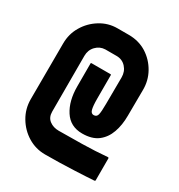

<svg xmlns="http://www.w3.org/2000/svg" viewBox="-170 -822 882 946"><g transform="rotate(30 270.5 -348.5)"><path d="M224.6 9.8Q171.4 9.8 126.5 -17.6Q82 -44.9 54.9 -90.6Q27.8 -136.2 27.8 -190.9L28.8 -507.8Q28.8 -563 55.7 -607.4Q82 -651.9 126.5 -679.4Q170.9 -707 223.6 -707H287.6Q344.7 -707 389.2 -679.2Q433.6 -650.9 459.2 -605Q484.9 -559.1 483.9 -504.9L482.9 -359.9Q482.9 -306.6 467.8 -264.2Q452.6 -221.2 419.7 -196Q386.7 -170.9 331.1 -170.9Q263.7 -170.9 229.2 -224.4Q194.8 -277.8 194.8 -359.9V-491.2Q194.8 -494.1 198.7 -494.1H306.6Q310.1 -494.1 310.1 -491.2V-356.9Q310.1 -314.9 315.4 -295.9Q320.3 -277.8 335 -277.8Q352.1 -277.8 356.4 -294.4Q360.8 -311.5 360.8 -356.9L361.8 -507.8Q361.8 -541 340.8 -564Q319.8 -586.9 287.6 -586.9H223.6Q192.9 -585.9 171.4 -563.5Q149.9 -541 149.9 -507.8V-190.9Q149.9 -158.2 171.9 -141.6Q193.8 -125 224.6 -125Q282.7 -125 357.2 -126.5Q431.6 -127.9 500 -133.8Q504.9 -133.8 504.9 -128.9V-4.9Q504.9 -0.5 500 0Q487.8 1 455.1 2.7Q422.4 4.4 390.1 5.9Q349.6 7.8 306.2 8.8Q262.7 9.8 224.6 9.8Z"/></g></svg>

Font: WRV
Style: Display
Weight: 400
Designer: Will Viles x Danh Hong
Version: Version 8.001; ttfautohint (v1.8.3)